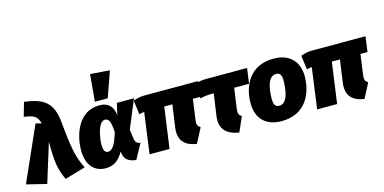

<svg xmlns="http://www.w3.org/2000/svg" viewBox="-114 -1298 3524 1763"><g transform="rotate(-15 1648.0 -416.5)"><path d="M145 -764 107 -631C205 -617 232 -601 251 -530L196 -545L-34 -27L156 20L271 -351C270 -146 285 -86 331 19L528 -39C473 -141 452 -248 430 -488C412 -690 324 -740 145 -764Z M797 -853 774 -596H896L982 -839ZM805 -554C608 -554 536 -352 536 -196C536 -54 609 20 714 20C787 20 838 -13 885 -94L887 -75C894 -17 933 11 1003 19L1081 -124C1052 -127 1034 -140 1029 -177L1017 -265L1129 -534H966L941 -423C933 -503 892 -554 805 -554ZM820 -413C857 -413 873 -379 878 -278C842 -160 811 -121 774 -121C746 -121 730 -141 730 -201C730 -259 754 -413 820 -413Z M1650 -389H1717L1737 -534H1230C1188 -534 1152 -525 1121 -513L1139 -379C1154 -384 1169 -387 1187 -388L1134 0H1324L1378 -389H1455L1425 -177C1408 -53 1469 4 1579 20L1652 -120C1622 -136 1618 -156 1624 -201Z M2043 -389H2184L2204 -534H1820C1768 -534 1735 -527 1701 -513L1719 -374C1749 -383 1783 -389 1841 -389H1848L1818 -177C1801 -53 1872 4 1982 20L2044 -120C2015 -136 2010 -156 2016 -201Z M2385 20C2619 20 2695 -165 2696 -323C2697 -465 2609 -554 2461 -554C2227 -554 2151 -370 2151 -211C2151 -66 2238 20 2385 20ZM2401 -122C2365 -122 2349 -144 2349 -201C2349 -270 2360 -412 2445 -412C2482 -412 2499 -390 2498 -333C2497 -264 2486 -122 2401 -122Z M3243 -389H3310L3330 -534H2823C2781 -534 2745 -525 2714 -513L2732 -379C2747 -384 2762 -387 2780 -388L2727 0H2917L2971 -389H3048L3018 -177C3001 -53 3062 4 3172 20L3245 -120C3215 -136 3211 -156 3217 -201Z"/></g></svg>

Font: Fira Sans Heavy
Style: Italic
Weight: 900
Italic angle: -8°
Designer: bBox Type GmbH & Carrois Corporate GbR & Edenspiekermann AG
Foundry: bBox Type GmbH & Carrois Corporate GbR & Edenspiekermann AG
Version: Version 4.301;PS 004.301;hotconv 1.0.88;makeotf.lib2.5.64775